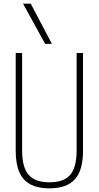

<svg xmlns="http://www.w3.org/2000/svg" viewBox="-20 -1020 540 1050"><path d="M250 10Q155 10 110.5 -39.5Q66 -89 66 -195V-730H101V-197Q101 -105 136.5 -64Q172 -23 250 -23Q329 -23 364 -64Q399 -105 399 -197V-730H434V-195Q434 -89 389.5 -39.5Q345 10 250 10ZM227 -780 106 -1000H148L264 -780Z"/></svg>

Font: M PLUS Code Latin ExtraLight
Style: Regular
Weight: 250
Designer: Coji Morishita
Foundry: UNDERFOREST DESIGN
Version: Version 1.002; ttfautohint (v1.8.3)